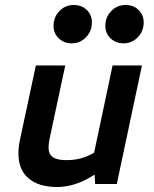

<svg xmlns="http://www.w3.org/2000/svg" viewBox="-20 -739 620 771"><path d="M209 12Q136 12 95 -22.5Q54 -57 54 -123Q54 -149 60 -177L124 -476H242L180 -186Q177 -172 176 -162Q175 -152 175 -146Q175 -121 191.5 -108.5Q208 -96 246 -96Q279 -96 306 -103.5Q333 -111 358 -126L432 -476H550L449 0H362L360 -38Q284 12 209 12ZM268 -565Q237 -565 216 -585Q195 -605 195 -635Q195 -670 218.5 -694.5Q242 -719 276 -719Q308 -719 328.5 -699Q349 -679 349 -649Q349 -614 325.5 -589.5Q302 -565 268 -565ZM476 -565Q445 -565 424 -585Q403 -605 403 -635Q403 -670 426.5 -694.5Q450 -719 484 -719Q516 -719 536.5 -699Q557 -679 557 -649Q557 -614 533.5 -589.5Q510 -565 476 -565Z"/></svg>

Font: Sometype Mono
Style: Bold Italic
Weight: 700
Italic angle: -12°
Monospace: yes
Designer: Ryoichi Tsunekawa
Foundry: Dharma Type
Version: Version 1.000; ttfautohint (v1.8.3)